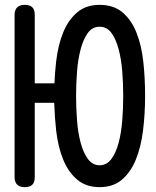

<svg xmlns="http://www.w3.org/2000/svg" viewBox="-20 -760 640 790"><path d="M123 -699V-417H204Q206 -463 211 -507Q219 -575 240 -626.5Q261 -678 297.5 -709Q334 -740 390 -740Q447 -740 483.5 -709.5Q520 -679 541 -627Q562 -575 569.5 -507.5Q577 -440 577 -365Q577 -291 568.5 -223Q560 -155 539 -103.5Q518 -52 482 -21Q446 10 390 10Q334 10 297.5 -21Q261 -52 240 -103.5Q219 -155 211 -223Q205 -278 203 -337H123V-31Q123 -10 113 0Q103 10 82 10Q61 10 50.5 -0.5Q40 -11 40 -32V-698Q40 -719 50.5 -729.5Q61 -740 82 -740Q103 -740 113 -730Q123 -720 123 -699ZM390 -80Q419 -80 438 -105.5Q457 -131 468 -172Q479 -213 483 -264Q487 -315 487 -365Q487 -416 483 -466.5Q479 -517 468 -558Q457 -599 438.5 -624.5Q420 -650 390 -650Q360 -650 341.5 -624.5Q323 -599 312 -558Q301 -517 297 -466Q293 -415 293 -365Q293 -315 297 -264Q301 -213 312 -172Q323 -131 342 -105.5Q361 -80 390 -80Z"/></svg>

Font: Maple Mono NL
Style: Regular
Weight: 400
Monospace: yes
Designer: subframe7536
Version: Version 7.000